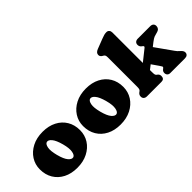

<svg xmlns="http://www.w3.org/2000/svg" viewBox="-19 -1348 1956 1956"><g transform="rotate(-45 958.5 -370.5)"><path d="M315.5 -497Q401 -497 464.5 -464.2Q528 -431.5 563 -373.5Q598 -315.5 598 -239Q598 -167.5 561.5 -110.2Q525 -53 459.5 -19.5Q394 14 307.5 14Q222.5 14 159 -18.5Q95.5 -51 60.2 -109.5Q25 -168 25 -246Q25 -315.5 61.5 -372.5Q98 -429.5 163.2 -463.2Q228.5 -497 315.5 -497ZM353 -92Q376.5 -98.5 384.2 -142Q392 -185.5 372.5 -258Q352 -334.5 324.8 -367Q297.5 -399.5 272.5 -392.5Q250 -386 241.5 -344.8Q233 -303.5 253 -226Q273 -149.5 300.5 -117.5Q328 -85.5 353 -92Z M939 -497Q1024.5 -497 1088 -464.2Q1151.5 -431.5 1186.5 -373.5Q1221.5 -315.5 1221.5 -239Q1221.5 -167.5 1185 -110.2Q1148.5 -53 1083 -19.5Q1017.5 14 931 14Q846 14 782.5 -18.5Q719 -51 683.8 -109.5Q648.5 -168 648.5 -246Q648.5 -315.5 685 -372.5Q721.5 -429.5 786.8 -463.2Q852 -497 939 -497ZM976.5 -92Q1000 -98.5 1007.8 -142Q1015.5 -185.5 996 -258Q975.5 -334.5 948.2 -367Q921 -399.5 896 -392.5Q873.5 -386 865 -344.8Q856.5 -303.5 876.5 -226Q896.5 -149.5 924 -117.5Q951.5 -85.5 976.5 -92Z M1323 0Q1301.5 0 1288.8 -11.5Q1276 -23 1276 -43Q1276 -58 1282.5 -68.5Q1289 -79 1301 -87L1308 -92Q1315 -97.5 1318.5 -107Q1322 -116.5 1322 -142V-563Q1322 -585.5 1316.5 -593.8Q1311 -602 1302 -607L1295 -611Q1284 -617.5 1277 -626.2Q1270 -635 1270 -649Q1270 -679.5 1310 -695L1416 -736Q1441.5 -746 1458 -750.5Q1474.5 -755 1493 -755Q1512 -755 1523 -742.2Q1534 -729.5 1534 -710V-270.5L1652 -364.5Q1663.5 -373 1663.2 -379.5Q1663 -386 1652 -394L1643 -400.5Q1625.5 -415.5 1625.5 -439Q1625.5 -459.5 1638.2 -470.8Q1651 -482 1672.5 -482H1851.5Q1873.5 -482 1886 -470.8Q1898.5 -459.5 1898.5 -439Q1898.5 -421.5 1888 -407.5Q1877.5 -393.5 1845 -386Q1828 -382.5 1810 -375.8Q1792 -369 1761.5 -345.5L1720 -313L1852 -127Q1860.5 -115 1867 -108Q1873.5 -101 1883 -92.5Q1897.5 -80 1907.2 -67.8Q1917 -55.5 1917 -40.5Q1917 -21.5 1904.5 -10.8Q1892 0 1870 0H1658Q1639.5 0 1627.8 -11.5Q1616 -23 1616 -43Q1616 -64.5 1632 -77.5L1640 -84Q1654.5 -94 1648.8 -104.5Q1643 -115 1632 -131L1581 -204.5L1534 -168V-142Q1534 -113.5 1536.8 -103Q1539.5 -92.5 1547 -87L1555 -81Q1574 -67 1574 -43Q1574 0 1532 0Z"/></g></svg>

Font: Fraunces 9pt SuperSoft Black
Style: Regular
Weight: 900
Version: Version 1.000;[b76b70a41]